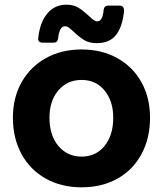

<svg xmlns="http://www.w3.org/2000/svg" viewBox="-20 -787 696 819"><path d="M35 -285Q35 -370 72 -436Q109 -502 175.5 -539Q242 -576 328 -576Q414 -576 480.5 -539Q547 -502 583.5 -436Q620 -370 620 -285Q620 -197 583.5 -129.5Q547 -62 481 -25Q415 12 328 12Q242 12 175.5 -25Q109 -62 72 -129.5Q35 -197 35 -285ZM463 -285Q463 -356 426 -401Q389 -446 328 -446Q267 -446 229 -401.5Q191 -357 191 -285Q191 -210 229 -164.5Q267 -119 328 -119Q389 -119 426 -164.5Q463 -210 463 -285ZM295 -651Q281 -664 273.5 -669.5Q266 -675 257 -675Q233 -675 228 -623Q225 -605 209 -605H161Q152 -605 147 -610Q142 -615 143 -624Q150 -691 181.5 -729Q213 -767 263 -767Q293 -767 313 -755Q333 -743 358 -720Q372 -707 379.5 -701.5Q387 -696 395 -696Q418 -696 422 -745Q425 -763 441 -763H492Q501 -763 505.5 -756Q510 -749 509 -737Q501 -669 473.5 -636Q446 -603 394 -603Q360 -603 339 -616Q318 -629 295 -651Z"/></svg>

Font: Open Sauce Two ExtraBold
Style: Regular
Weight: 800
Designer: Alfredo Marco Pradil
Foundry: Creative Sauce Fz LLC
Version: Version 1.477